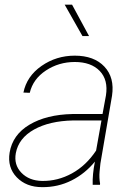

<svg xmlns="http://www.w3.org/2000/svg" viewBox="-20 -770 557 800"><path d="M366.2 0Q364.7 -43 375.5 -96.7Q334.5 -46.4 278.1 -18.1Q221.7 10.3 155.8 9.8Q89.4 9.8 49.8 -31.2Q10.3 -72.3 20 -133.8Q32.2 -208.5 102.8 -250.5Q173.3 -292.5 281.7 -294.9H407.2L421.4 -372.1Q431.6 -437 395.5 -474.4Q359.4 -511.7 291.5 -511.7Q225.1 -511.7 171.4 -476.3Q117.7 -440.9 104 -383.3L77.6 -384.3Q91.3 -452.1 152.8 -495.1Q214.4 -538.1 291.5 -538.1Q372.1 -538.1 415 -492.4Q458 -446.8 446.8 -371.1L398.4 -88.9L395 -55.7Q392.6 -29.8 397 -4.4L396.5 0ZM155.3 -16.1Q220.7 -15.1 279.8 -47.6Q338.9 -80.1 380.4 -142.6L402.8 -268.1H284.7Q186 -266.1 121.8 -230.2Q57.6 -194.3 45.9 -131.8Q37.1 -83.5 69.1 -50.3Q101.1 -17.1 155.3 -16.1ZM351.1 -619.6H323.7L249.5 -750.5H280.3Z"/></svg>

Font: Roboto Thin
Style: Italic
Weight: 250
Italic angle: -12°
Designer: Google
Version: Version 2.134; 2016